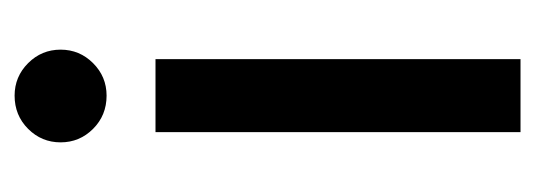

<svg xmlns="http://www.w3.org/2000/svg" viewBox="-255 -478 733 263"><g transform="rotate(-90 111.5 -346.5)"><path d="M112 -567Q85 -567 66.5 -585.5Q48 -604 48 -630Q48 -656 66.5 -674.5Q85 -693 112 -693Q138 -693 156.5 -674.5Q175 -656 175 -630Q175 -604 156.5 -585.5Q138 -567 112 -567ZM62 0V-500H162V0Z"/></g></svg>

Font: Epunda Sans Medium
Style: Regular
Weight: 500
Designer: Simon Atzbach
Foundry: typofactur
Version: Version 2.204; ttfautohint (v1.8.4.7-5d5b)